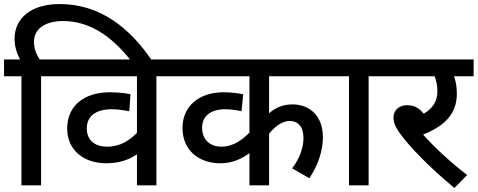

<svg xmlns="http://www.w3.org/2000/svg" viewBox="-20 -916 2361 949"><path d="M86 -539V0H183V-539H284V-622H176C162 -644 148 -672 148 -709C148 -773 202 -812 292 -812C415 -812 527 -745 628 -615H732C621 -780 473 -896 275 -896C136 -896 52 -828 52 -724C52 -686 63 -653 79 -622H0V-539Z M854 -539V-622H269V-539H657V-260C623 -224 576 -191 510 -191C454 -191 409 -218 409 -282C409 -342 454 -376 533 -376C563 -376 594 -371 619 -366L625 -450C604 -456 554 -460 523 -460C397 -460 312 -394 312 -281C312 -174 394 -109 505 -109C573 -109 619 -128 657 -153V0H753V-539Z M1634 -539V-622H839V-539H1213V-261C1176 -223 1132 -191 1073 -191C1025 -191 979 -220 979 -285C979 -342 1021 -376 1094 -376C1119 -376 1154 -371 1174 -366L1182 -450C1161 -455 1118 -460 1085 -460C965 -460 882 -392 882 -284C882 -168 969 -109 1068 -109C1132 -109 1177 -133 1213 -159V0H1310V-255C1342 -295 1378 -318 1411 -318C1453 -318 1480 -291 1480 -233C1480 -181 1456 -125 1424 -84L1509 -35C1556 -105 1576 -177 1576 -238C1576 -341 1513 -400 1425 -400C1380 -400 1341 -384 1310 -356V-539Z M1802 -539H1903V-622H1619V-539H1705V0H1802Z M2289 -51C2208 -113 2128 -187 2071 -251C2170 -290 2238 -348 2238 -452C2238 -490 2232 -518 2224 -539H2321V-622H1888V-539H2128C2136 -520 2142 -493 2142 -465C2142 -417 2120 -380 2074 -354C2053 -381 2028 -396 1994 -396C1944 -396 1925 -364 1925 -336C1925 -313 1931 -291 1961 -251C2007 -188 2107 -85 2226 13Z"/></svg>

Font: Noto Sans Medium
Style: Italic
Weight: 500
Italic angle: -12°
Designer: Monotype Design Team
Foundry: Monotype Imaging Inc.
Version: Version 2.013